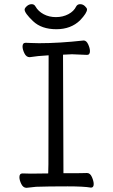

<svg xmlns="http://www.w3.org/2000/svg" viewBox="-20 -894 540 920"><path d="M107 6Q91 6 82 -12.5Q73 -31 73 -45Q73 -63 88 -63L128 -62L211 -63L212 -107L213 -629Q158 -626 122 -620Q106 -620 97 -638.5Q88 -657 88 -671Q88 -689 103 -689Q110 -689 128.5 -688Q147 -687 167 -687Q264 -687 381 -700Q394 -700 402.5 -681.5Q411 -663 411 -649Q411 -631 397 -631Q340 -634 325 -634L282 -632Q283 -152 284 -64Q384 -64 397 -65Q412 -65 420.5 -45.5Q429 -26 429 -12Q429 5 416 5Q381 -1 304 -1Q209 -1 153 1ZM250 -754Q179 -754 138.5 -792.5Q98 -831 98 -848Q98 -855 108.5 -864.5Q119 -874 132 -874Q144 -874 150 -863Q163 -840 189 -826Q215 -812 248 -812Q281 -812 307.5 -826Q334 -840 345 -863Q351 -874 364 -874Q377 -874 387 -864.5Q397 -855 397 -849Q397 -832 364 -797Q320 -754 250 -754Z"/></svg>

Font: LXGW WenKai Mono Lite
Style: Regular
Weight: 400
Monospace: yes
Designer: LXGW / Fontworks Inc.
Foundry: LXGW / Fontworks Inc.
Version: Version 1.520; June 14, 2025